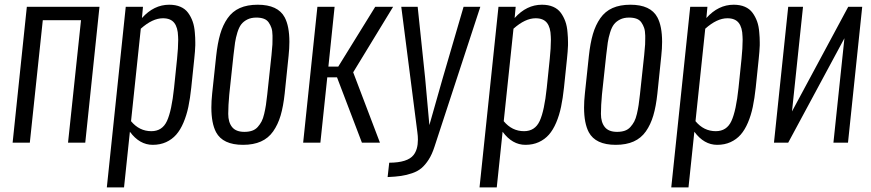

<svg xmlns="http://www.w3.org/2000/svg" viewBox="-20 -607 3706 817"><path d="M33.7 0 94.2 -578.1H403.3L342.8 0H269.5L324.7 -521H162.1L106.9 0Z M434.6 190.4 515.1 -578.1H588.4L584 -530.3Q634.8 -586.9 700.2 -586.9Q727.5 -586.9 747.8 -578.1Q768.1 -569.3 780.3 -552.7Q792.5 -536.1 799.8 -515.6Q807.1 -495.1 809.1 -467.8Q811 -446.8 811 -427.2Q811 -420.4 811 -414.1Q810.1 -388.2 806.6 -356.4L793.9 -234.4Q789.1 -188.5 781.5 -152.3Q773.9 -116.2 760.7 -85.2Q747.6 -54.2 729.7 -33.9Q711.9 -13.7 686.8 -2.2Q661.6 9.3 629.9 9.3Q573.7 9.3 532.7 -46.4L507.8 190.4ZM624 -48.8Q670.4 -48.8 690.4 -92Q710.4 -135.3 720.7 -233.4L733.4 -356.4Q738.3 -403.3 738.3 -438Q738.3 -444.8 737.8 -451.7Q736.8 -490.2 721.4 -509.8Q706.1 -529.3 673.3 -529.3Q628.9 -529.3 579.1 -484.9L537.6 -91.3Q572.8 -48.8 624 -48.8Z M1020 -45.9Q1038.6 -45.9 1052.7 -50.8Q1066.9 -55.7 1076.7 -66.7Q1086.4 -77.6 1093 -90.1Q1099.6 -102.5 1104.2 -122.6Q1108.9 -142.6 1111.6 -160.4Q1114.3 -178.2 1117.2 -205.1L1135.3 -373Q1138.2 -400.4 1139.2 -418Q1139.6 -429.2 1139.6 -442.4Q1139.6 -448.7 1139.6 -455.6Q1139.2 -476.1 1135 -488.3Q1130.9 -500.5 1123.3 -511.5Q1115.7 -522.5 1102.5 -527.3Q1089.4 -532.2 1070.8 -532.2Q1048.8 -532.2 1032.7 -524.2Q1016.6 -516.1 1006.8 -503.7Q997.1 -491.2 990.2 -469Q983.4 -446.8 980.2 -426Q977.1 -405.3 973.6 -373L955.6 -205.1Q951.2 -157.7 951.2 -122.3Q951.2 -86.9 967.5 -66.4Q983.9 -45.9 1020 -45.9ZM1014.2 9.3Q928.2 9.3 899.4 -44.4Q879.4 -82.5 879.4 -149.4Q879.4 -176.8 882.8 -209L899.9 -369.1Q905.8 -423.3 917 -461.9Q928.2 -500.5 948.5 -529.5Q968.8 -558.6 1000.5 -572.8Q1032.2 -586.9 1076.7 -586.9Q1162.6 -586.9 1191.4 -533.2Q1211.4 -495.6 1211.4 -428.7Q1211.4 -401.4 1208 -369.1L1191.4 -209Q1185.5 -154.3 1174.1 -115.5Q1162.6 -76.7 1142.3 -47.9Q1122.1 -19 1090.3 -4.9Q1058.6 9.3 1014.2 9.3Z M1270 0 1330.6 -578.1H1403.8L1377.4 -323.7H1419.4L1576.7 -578.1H1652.8L1482.9 -299.3L1596.7 0H1520L1414.1 -277.8H1372.6L1343.3 0Z M1629.4 146.5 1636.2 85.4Q1714.4 85 1739.7 52.7Q1758.3 29.3 1758.3 -13.2Q1758.3 -27.8 1755.9 -44.9L1687.5 -578.1H1757.3L1789.1 -274.4L1807.1 -74.7L1863.3 -272.5L1952.6 -578.1H2023.9L1828.6 18.1Q1818.4 49.8 1804.2 72Q1790 94.2 1773.7 108.2Q1757.3 122.1 1733.6 130.1Q1710 138.2 1686.5 141.6Q1663.1 145 1629.4 146.5Z M2020.5 190.4 2101.1 -578.1H2174.3L2169.9 -530.3Q2220.7 -586.9 2286.1 -586.9Q2313.5 -586.9 2333.7 -578.1Q2354 -569.3 2366.2 -552.7Q2378.4 -536.1 2385.7 -515.6Q2393.1 -495.1 2395 -467.8Q2397 -446.8 2397 -427.2Q2397 -420.4 2397 -414.1Q2396 -388.2 2392.6 -356.4L2379.9 -234.4Q2375 -188.5 2367.4 -152.3Q2359.9 -116.2 2346.7 -85.2Q2333.5 -54.2 2315.7 -33.9Q2297.9 -13.7 2272.7 -2.2Q2247.6 9.3 2215.8 9.3Q2159.7 9.3 2118.7 -46.4L2093.8 190.4ZM2210 -48.8Q2256.3 -48.8 2276.4 -92Q2296.4 -135.3 2306.6 -233.4L2319.3 -356.4Q2324.2 -403.3 2324.2 -438Q2324.2 -444.8 2323.7 -451.7Q2322.8 -490.2 2307.4 -509.8Q2292 -529.3 2259.3 -529.3Q2214.8 -529.3 2165 -484.9L2123.5 -91.3Q2158.7 -48.8 2210 -48.8Z M2606 -45.9Q2624.5 -45.9 2638.7 -50.8Q2652.8 -55.7 2662.6 -66.7Q2672.4 -77.6 2679 -90.1Q2685.5 -102.5 2690.2 -122.6Q2694.8 -142.6 2697.5 -160.4Q2700.2 -178.2 2703.1 -205.1L2721.2 -373Q2724.1 -400.4 2725.1 -418Q2725.6 -429.2 2725.6 -442.4Q2725.6 -448.7 2725.6 -455.6Q2725.1 -476.1 2720.9 -488.3Q2716.8 -500.5 2709.2 -511.5Q2701.7 -522.5 2688.5 -527.3Q2675.3 -532.2 2656.7 -532.2Q2634.8 -532.2 2618.7 -524.2Q2602.5 -516.1 2592.8 -503.7Q2583 -491.2 2576.2 -469Q2569.3 -446.8 2566.2 -426Q2563 -405.3 2559.6 -373L2541.5 -205.1Q2537.1 -157.7 2537.1 -122.3Q2537.1 -86.9 2553.5 -66.4Q2569.8 -45.9 2606 -45.9ZM2600.1 9.3Q2514.2 9.3 2485.4 -44.4Q2465.3 -82.5 2465.3 -149.4Q2465.3 -176.8 2468.8 -209L2485.8 -369.1Q2491.7 -423.3 2502.9 -461.9Q2514.2 -500.5 2534.4 -529.5Q2554.7 -558.6 2586.4 -572.8Q2618.2 -586.9 2662.6 -586.9Q2748.5 -586.9 2777.3 -533.2Q2797.4 -495.6 2797.4 -428.7Q2797.4 -401.4 2793.9 -369.1L2777.3 -209Q2771.5 -154.3 2760 -115.5Q2748.5 -76.7 2728.3 -47.9Q2708 -19 2676.3 -4.9Q2644.5 9.3 2600.1 9.3Z M2836.4 190.4 2917 -578.1H2990.2L2985.8 -530.3Q3036.6 -586.9 3102.1 -586.9Q3129.4 -586.9 3149.7 -578.1Q3169.9 -569.3 3182.1 -552.7Q3194.3 -536.1 3201.7 -515.6Q3209 -495.1 3210.9 -467.8Q3212.9 -446.8 3212.9 -427.2Q3212.9 -420.4 3212.9 -414.1Q3211.9 -388.2 3208.5 -356.4L3195.8 -234.4Q3190.9 -188.5 3183.3 -152.3Q3175.8 -116.2 3162.6 -85.2Q3149.4 -54.2 3131.6 -33.9Q3113.8 -13.7 3088.6 -2.2Q3063.5 9.3 3031.7 9.3Q2975.6 9.3 2934.6 -46.4L2909.7 190.4ZM3025.9 -48.8Q3072.3 -48.8 3092.3 -92Q3112.3 -135.3 3122.6 -233.4L3135.3 -356.4Q3140.1 -403.3 3140.1 -438Q3140.1 -444.8 3139.6 -451.7Q3138.7 -490.2 3123.3 -509.8Q3107.9 -529.3 3075.2 -529.3Q3030.8 -529.3 2981 -484.9L2939.5 -91.3Q2974.6 -48.8 3025.9 -48.8Z M3273.4 0 3334 -578.1H3397L3350.1 -132.8L3589.4 -578.1H3648.9L3588.4 0H3526.4L3573.2 -444.3L3334 0Z"/></svg>

Font: Oswald
Style: Light
Weight: 300
Designer: Vernon Adams
Foundry: Vernon Adams
Version: 3.0; ttfautohint (v0.95.6-bc232) -l 8 -r 50 -G 200 -x 0 -w "